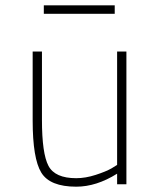

<svg xmlns="http://www.w3.org/2000/svg" viewBox="-20 -694 597 723"><path d="M421 -500H456V0H421V-40Q343 9 267 9Q168 9 135.5 -44Q103 -97 103 -240V-500H138V-242Q138 -116 162.5 -69.5Q187 -23 267 -23Q302 -23 340.5 -35.5Q379 -48 400 -60L421 -73ZM145 -642V-674H412V-642Z"/></svg>

Font: TitilliumMaps29L
Style: 1 wt
Weight: 100
Designer: Campivisivi
Foundry: Accademia di Belle Arti di Urbino and students of MA course of Visual design
Version: Version 001.001